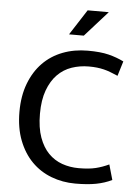

<svg xmlns="http://www.w3.org/2000/svg" viewBox="-57 -878 674 932"><g transform="rotate(5 279.5 -412.5)"><path d="M355 -67Q405 -67 437.5 -75Q470 -83 502 -98L523 -24Q488 -7 446.5 1Q405 9 345 9Q283 9 228 -12Q173 -33 132.5 -74Q92 -115 68.5 -175.5Q45 -236 45 -315Q45 -392 68 -452.5Q91 -513 131.5 -554.5Q172 -596 228 -617.5Q284 -639 350 -639Q412 -639 452 -629Q492 -619 526 -602L504 -530Q485 -538 468.5 -544.5Q452 -551 435.5 -555Q419 -559 401.5 -561Q384 -563 362 -563Q318 -563 278.5 -549.5Q239 -536 209.5 -506Q180 -476 162.5 -428.5Q145 -381 145 -314Q145 -246 162 -199Q179 -152 207.5 -123Q236 -94 274 -80.5Q312 -67 355 -67ZM324 -710H252L332 -834H435Z"/></g></svg>

Font: Mukta
Style: Regular
Weight: 400
Designer: Girish Dalvi and Yashodeep Gholap
Foundry: Ek Type
Version: Version 2.538;PS 1.001;hotconv 16.6.51;makeotf.lib2.5.65220;